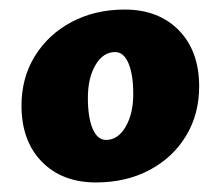

<svg xmlns="http://www.w3.org/2000/svg" viewBox="-20 -818 462 402"><path d="M241 -798Q312 -798 354.5 -754.5Q397 -711 397 -637Q397 -579 369.5 -533.5Q342 -488 293 -462Q244 -436 181 -436Q110 -436 67.5 -479.5Q25 -523 25 -597Q25 -655 53 -700.5Q81 -746 130 -772Q179 -798 241 -798ZM221 -709Q196 -709 180 -682Q164 -655 164 -613Q164 -572 174 -548.5Q184 -525 202 -525Q227 -525 243 -552.5Q259 -580 259 -621Q259 -662 249 -685.5Q239 -709 221 -709Z"/></svg>

Font: Merienda Black
Style: Regular
Weight: 900
Designer: Eduardo Rodriguez Tunni
Foundry: Eduardo Rodriguez Tunni
Version: Version 2.001